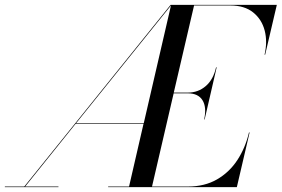

<svg xmlns="http://www.w3.org/2000/svg" viewBox="-45 -770 1159 790"><path d="M-25 -2.5H55L657 -750H1094L1046 -545H1043.5Q1056 -598.5 1044 -644.5Q1032 -690.5 996.5 -719Q961 -747.5 902.5 -747.5H753.5L670 -389H728Q770.5 -389 801.8 -416Q833 -443 844 -493H846.5L797 -278.5H795Q806 -329 788.2 -357.5Q770.5 -386 728 -386H669.5L580.5 -2.5H728.5Q797 -2.5 847.8 -31.8Q898.5 -61 931.5 -111.2Q964.5 -161.5 979.5 -225H982L929.5 0H400V-2.5H486L545.5 -260.5H266L58.5 -2.5H195.5V0H-25ZM268 -263H546.5L658.5 -747.5Z"/></svg>

Font: Bodoni* 72pt
Style: Italic
Weight: 400
Italic angle: -13°
Version: Version 2.3